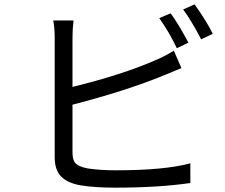

<svg xmlns="http://www.w3.org/2000/svg" viewBox="-20 -864 1040 886"><path d="M849.6 -667 795.9 -641.6Q759.8 -717.8 714.8 -780.3L767.6 -802.7Q803.7 -752.9 849.6 -667ZM314.5 -380.9V-160.2Q314.5 -124 329.6 -109.4Q344.7 -94.7 383.8 -86.9Q440.4 -78.1 515.6 -78.1Q739.3 -78.1 858.4 -110.4V-19.5Q710.9 2 511.7 2Q416 2 351.6 -8.8Q291 -19.5 261.7 -49.8Q232.4 -80.1 232.4 -138.7V-688.5Q232.4 -736.3 225.6 -769.5H319.3Q314.5 -730.5 314.5 -688.5V-462.9Q544.9 -519.5 694.3 -585Q731.4 -599.6 782.2 -629.9L817.4 -549.8Q724.6 -511.7 722.7 -510.7Q552.7 -442.4 314.5 -380.9ZM825.2 -820.3 877.9 -843.8Q932.6 -767.6 961.9 -708L908.2 -682.6Q865.2 -765.6 825.2 -820.3Z"/></svg>

Font: GenEi Gothic M Regular
Style: Regular
Weight: 400
Designer: o_tamon (Modified); [Source Han Sans]
Ryoko NISHIZUKA  (kana & ideographs); Paul D. Hunt (Latin, Greek & Cyrillic); Wenl
Version: Version 1.1a;Original Version 1.004